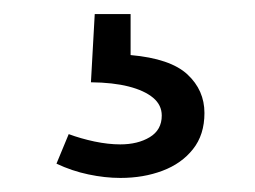

<svg xmlns="http://www.w3.org/2000/svg" viewBox="-20 -20 362 273"><path d="M151.3 233Q129.3 233 105.7 228Q82 223 60.3 212.7L77.7 170.7Q94.7 177 114.3 181.2Q134 185.3 151 185.3Q176 185.3 193 175Q210 164.7 210 144.3Q210 129.3 197.7 119Q185.3 108.7 163 103Q140.7 97.3 109.3 97L114.7 0H165.7V58.3Q222.3 63.3 246.5 85.8Q270.7 108.3 270.7 140.7Q270.7 171.7 254.3 192.2Q238 212.7 211 222.8Q184 233 151.3 233Z"/></svg>

Font: Bitter Thin
Style: Regular
Weight: 100
Designer: Sol Matas, and Bitter project Authors
Foundry: Sol Matas
Version: Version 2.002